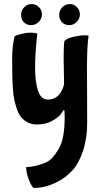

<svg xmlns="http://www.w3.org/2000/svg" viewBox="-20 -618 497 947"><path d="M172 -583Q187 -568 187 -547Q187 -526 171 -510Q155 -494 133.5 -494Q112 -494 98 -508Q84 -522 84 -544.5Q84 -567 99.5 -582.5Q115 -598 136 -598Q157 -598 172 -583ZM359.5 -583Q374 -568 374 -547Q374 -526 358.5 -510Q343 -494 321.5 -494Q300 -494 286 -508Q272 -522 272 -544.5Q272 -567 287.5 -582.5Q303 -598 324 -598Q345 -598 359.5 -583ZM298 -69 299 -40Q299 70 268 119Q253 144 238 160.5Q223 177 200 186Q147 206 109 206Q109 228 117 253.5Q125 279 134 294Q143 309 146 309Q210 309 272 274Q310 253 339.5 220Q369 187 389.5 126Q410 65 410 -13L409 -279Q409 -394 417 -441Q417 -444 397 -444Q377 -444 344.5 -437Q312 -430 299 -417Q294 -412 294 -325L296 -204Q296 -197 289 -180.5Q282 -164 274 -154Q252 -127 216.5 -127Q181 -127 167 -172Q153 -217 153 -285Q153 -353 164 -452Q151 -457 131.5 -457Q112 -457 92 -452Q51 -443 51 -436Q40 -385 40 -330Q40 -275 40.5 -248Q41 -221 43.5 -183Q46 -145 51 -123Q56 -101 65 -75.5Q74 -50 88 -36Q118 -4 161.5 -4Q205 -4 236 -21Q267 -38 280 -55L292 -72Q294 -75 296 -75Q298 -75 298 -69Z"/></svg>

Font: Bubblegum Sans
Style: Regular
Weight: 400
Designer: Angel Koziupa and Alejandro Paul
Foundry: Angel Koziupa and Alejandro Paul
Version: Version 1.001